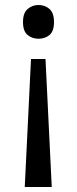

<svg xmlns="http://www.w3.org/2000/svg" viewBox="-20 -566 309 768"><path d="M104 -330H162L187 182H79ZM196 -478Q196 -441 178 -426Q160 -411 134 -411Q109 -411 90.5 -426Q72 -441 72 -478Q72 -514 90.5 -530Q109 -546 134 -546Q160 -546 178 -530Q196 -514 196 -478Z"/></svg>

Font: Noto Sans Lao Looped
Style: Regular
Weight: 400
Designer: Mark Frömberg, Ben Mitchell
Foundry: The Fontpad Ltd
Version: Version 1.001